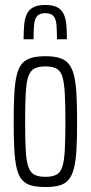

<svg xmlns="http://www.w3.org/2000/svg" viewBox="-20 -744 364 772"><path d="M163 8Q128 8 105 1.5Q82 -5 68 -21.5Q54 -38 47 -68Q40 -98 37.5 -143.5Q35 -189 35 -254Q35 -319 37.5 -365Q40 -411 47 -441Q54 -471 68 -487.5Q82 -504 105 -511Q128 -518 163 -518Q197 -518 219.5 -511Q242 -504 256 -487.5Q270 -471 277.5 -441Q285 -411 287.5 -365Q290 -319 290 -254Q290 -189 287.5 -143.5Q285 -98 277.5 -68Q270 -38 256 -21.5Q242 -5 219.5 1.5Q197 8 163 8ZM163 -33Q190 -33 206.5 -41.5Q223 -50 230.5 -73Q238 -96 240.5 -139.5Q243 -183 243 -254Q243 -325 240.5 -369Q238 -413 230.5 -436.5Q223 -460 206.5 -468.5Q190 -477 163 -477Q135 -477 118.5 -468.5Q102 -460 94 -437Q86 -414 83.5 -369.5Q81 -325 81 -254Q81 -183 83.5 -139.5Q86 -96 94 -73Q102 -50 118.5 -41.5Q135 -33 163 -33ZM162 -724Q194 -724 211.5 -714Q229 -704 237 -685.5Q245 -667 247 -642Q249 -617 249 -586H209Q209 -621 207 -644.5Q205 -668 195 -679.5Q185 -691 162 -691Q139 -691 129 -679Q119 -667 117 -644Q115 -621 115 -586H75Q75 -617 77 -642Q79 -667 87 -685.5Q95 -704 112.5 -714Q130 -724 162 -724Z"/></svg>

Font: Saira UltraCondensed Light
Style: Regular
Weight: 300
Width: 1
Designer: Hector Gatti with collaboration of the Omnibus-Type team
Foundry: Omnibus-Type
Version: Version 1.101